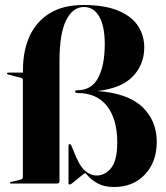

<svg xmlns="http://www.w3.org/2000/svg" viewBox="-20 -734 664 768"><path d="M607 -167Q607 -85.5 559.5 -35.8Q512 14 436.5 14Q396.5 14 371.5 0Q346.5 -14 334.5 -27.8Q322.5 -41.5 320.5 -41.5Q318 -41.5 304.5 -30.2Q291 -19 277 -7.5Q263 4 259.5 4Q254 4 254 0.5V-149.5Q254 -157.5 259 -157.5Q263 -157.5 265 -152.5L274 -131Q296.5 -72 318.8 -52Q341 -32 366.5 -32Q400.5 -32 424.8 -62.2Q449 -92.5 449 -164Q449 -257.5 408 -309.8Q367 -362 289.5 -362Q280.5 -362 280.5 -368Q280.5 -373 289.5 -373Q346 -373 372.5 -422.2Q399 -471.5 399 -558Q399 -629 377 -667.5Q355 -706 315.5 -706Q271 -706 244.5 -652.8Q218 -599.5 218 -490V-10Q218 0 208.5 0H23.5Q20 0 20 -3Q20 -5.5 25 -6.5L61 -15Q71.5 -17.5 71.5 -26.5V-413Q71.5 -421 65 -422.5L12.5 -436Q8 -437.5 8 -440Q8 -443.5 13.5 -443.5H72V-456.5Q72 -532 98.8 -590Q125.5 -648 179 -681Q232.5 -714 313 -714Q398 -714 452 -691.8Q506 -669.5 531.5 -631Q557 -592.5 557 -544Q557 -476 511.2 -428.2Q465.5 -380.5 369.5 -370Q491.5 -361 549.2 -306.2Q607 -251.5 607 -167Z"/></svg>

Font: Fraunces 144pt S000
Style: Bold
Weight: 700
Version: Version 1.000; ttfautohint (v1.8.3)